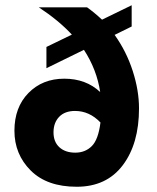

<svg xmlns="http://www.w3.org/2000/svg" viewBox="-20 -702 597 732"><path d="M363 -235Q321 -279 266 -279Q227 -279 205.5 -256.5Q184 -234 184 -197.5Q184 -161 206.5 -140.5Q229 -120 267 -120Q305 -120 330 -145Q355 -170 363 -235ZM510 -289Q510 -154 448 -72Q386 10 272.5 10Q159 10 97 -52Q35 -114 35 -203.5Q35 -293 88.5 -347.5Q142 -402 225 -402Q308 -402 362 -351Q349 -437 300 -512L157 -442V-523L254 -570Q204 -624 128 -674H312Q340 -654 369 -627L482 -682V-601L417 -569Q462 -506 486 -431.5Q510 -357 510 -289Z"/></svg>

Font: Hind Vadodara
Style: Bold
Weight: 700
Designer: Hitesh Malaviya
Foundry: Indian Type Foundry
Version: Version 0.702;PS 1.0;hotconv 1.0.81;makeotf.lib2.5.63406